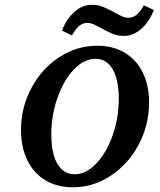

<svg xmlns="http://www.w3.org/2000/svg" viewBox="-20 -774 670 805"><path d="M68.1 -229.1Q68.1 -323.9 111.6 -405Q155 -486.1 228.4 -534.2Q301.7 -582.3 387.6 -582.3Q453.3 -582.3 502.6 -553.2Q551.9 -524.1 578.4 -470.2Q605 -416.3 605 -344Q605 -249.2 561.3 -167.4Q517.7 -85.7 444.3 -37.2Q370.9 11.3 285.5 11.3Q219.4 11.3 170.3 -18.2Q121.2 -47.6 94.7 -102Q68.1 -156.3 68.1 -229.1ZM478 -361.2Q478 -413 466.7 -450.2Q455.5 -487.5 433.5 -507.4Q411.6 -527.4 380 -527.4Q332.7 -527.4 290 -483Q247.4 -438.6 221.3 -364.9Q195.1 -291.3 195.1 -209.4Q195.1 -157.7 206.4 -120.4Q217.7 -83.1 239.6 -63.3Q261.5 -43.5 293.1 -43.5Q340.5 -43.5 383.1 -87.8Q425.7 -132 451.9 -205.5Q478 -278.9 478 -361.2ZM406 -655.3Q384.3 -667 371.4 -672.5Q358.5 -678 345.5 -678Q327.3 -678 311.8 -665.3Q296.4 -652.5 281.8 -625.5L239.9 -645.5Q258.8 -695.3 292.5 -724.6Q326.1 -754 365.4 -754Q389.7 -754 410.3 -745.9Q431 -737.9 458.5 -722.5Q478.4 -711.2 492.2 -705.4Q506 -699.5 519 -699.5Q537.2 -699.5 552.9 -712.2Q568.5 -725 583.1 -752L625 -732Q605.7 -681.9 572.2 -652.7Q538.8 -623.5 499.5 -623.5Q474.8 -623.5 453.8 -631.8Q432.8 -640 406 -655.3Z"/></svg>

Font: Playfair Micro SmCond SmLight
Style: Italic
Weight: 360
Width: 4
Italic angle: -15.6°
Designer: Claus Eggers Sørensen
Foundry: Claus Eggers Sørensen
Version: Version 2.203;Glyphs 3.3 (3326)